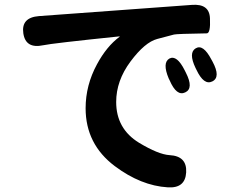

<svg xmlns="http://www.w3.org/2000/svg" viewBox="-20 -761 1040 823"><path d="M778 -22Q774 47 699 42Q584 35 472 -49Q347 -143 347 -297Q347 -396 396 -486Q437 -562 492 -603Q496 -606 491 -605Q201 -575 165 -567Q90 -551 80 -618Q70 -686 147 -692L802 -740Q878 -746 880 -682Q883 -618 866 -618Q738 -616 726 -613Q690 -604 654 -594Q601 -580 539.5 -497.5Q478 -415 478 -324Q478 -209 576 -149Q659 -99 707 -96Q782 -92 778 -22ZM774 -365Q737 -347 707 -417L703 -425Q675 -492 706 -510Q738 -527 772 -459L777 -449Q811 -382 774 -365ZM890 -412Q854 -394 822 -462L818 -470Q787 -535 819 -554Q851 -573 886 -506L891 -497Q927 -430 890 -412Z"/></svg>

Font: Resource Han Rounded JP
Style: Bold
Weight: 700
Designer: Cyano Hao (round all glyphs); Ryoko NISHIZUKA 西塚涼子 (kana, bopomofo & ideographs); Paul D. Hunt (Latin, Greek & Cyrillic)
Foundry: Cyano Hao
Version: 0.990